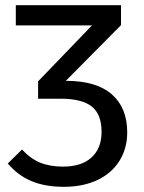

<svg xmlns="http://www.w3.org/2000/svg" viewBox="-20 -709 556 741"><path d="M471 -198Q471 -137 441.5 -89Q412 -41 356.5 -14.5Q301 12 226 12Q154 12 101.5 -10Q49 -32 10 -78L65 -132Q97 -97 134.5 -81.5Q172 -66 223 -66Q295 -66 333.5 -101.5Q372 -137 372 -200Q372 -268 334 -298Q296 -328 215 -328H127V-395L335 -611H41V-689H447V-612L234 -397H235Q352 -397 411.5 -345Q471 -293 471 -198Z"/></svg>

Font: Fira Sans
Style: Regular
Weight: 400
Designer: bBox Type GmbH & Carrois Corporate GbR & Edenspiekermann AG
Foundry: bBox Type GmbH & Carrois Corporate GbR & Edenspiekermann AG
Version: Version 4.301